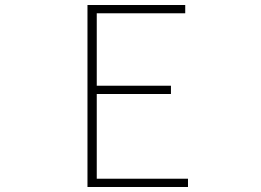

<svg xmlns="http://www.w3.org/2000/svg" viewBox="-20 -746 1040 766"><path d="M329 0H730V-33H366V-371H662V-404H366V-693H719V-726H329Z"/></svg>

Font: Harano Aji Gothic CN ExtraLight
Style: Regular
Weight: 250
Foundry: Masamichi Hosoda
Version: HaranoAjiGothicCN-ExtraLight version 20230610;ttx 4.39.4